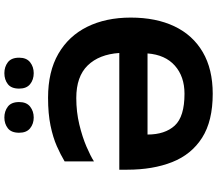

<svg xmlns="http://www.w3.org/2000/svg" viewBox="-76 -884 970 857"><g transform="rotate(-90 408.5 -455.0)"><path d="M400 -599Q338 -599 282 -585.5Q226 -572 183 -553.5Q140 -535 117 -520V-651Q147 -669 185.5 -686Q224 -703 277 -714Q330 -725 401 -725Q518 -725 597.5 -679Q677 -633 718 -550Q759 -467 759 -356Q759 -243 720 -161Q681 -79 605 -34.5Q529 10 419 10Q297 10 222.5 -37.5Q148 -85 114 -171Q80 -257 80 -372V-407H601Q595 -497 545.5 -548Q496 -599 400 -599ZM419 -116Q496 -116 544.5 -159Q593 -202 599 -281H237Q237 -203 277 -159.5Q317 -116 419 -116ZM245 -854Q245 -889 265 -904.5Q285 -920 313 -920Q341 -920 361.5 -904.5Q382 -889 382 -854Q382 -821 361.5 -805Q341 -789 313 -789Q285 -789 265 -805Q245 -821 245 -854ZM442 -854Q442 -889 462 -904.5Q482 -920 511 -920Q539 -920 559.5 -904.5Q580 -889 580 -854Q580 -821 559.5 -805Q539 -789 511 -789Q482 -789 462 -805Q442 -821 442 -854Z"/></g></svg>

Font: Noto IKEA Arabic
Style: Bold
Weight: 700
Designer: Monotype Design Team
Foundry: Monotype Imaging Inc.
Version: Version 1.200